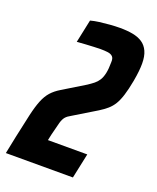

<svg xmlns="http://www.w3.org/2000/svg" viewBox="-157 -775 696 853"><g transform="rotate(20 191.5 -348.0)"><path d="M-25 0 -8 -83Q6 -149 16 -193Q26 -237 37.5 -265.5Q49 -294 65.5 -312.5Q82 -331 107 -346L212 -410Q227 -420 239 -429.5Q251 -439 259.5 -452.5Q268 -466 272.5 -487Q277 -508 277 -540Q278 -558 270 -566Q262 -574 247 -576Q232 -578 212 -578Q200 -578 181.5 -577Q163 -576 143 -575Q123 -574 102 -572L125 -681Q143 -686 166 -689Q189 -692 214.5 -694Q240 -696 262 -696Q296 -696 322.5 -691Q349 -686 368 -673.5Q387 -661 397.5 -638Q408 -615 408 -580Q408 -564 406 -544Q404 -524 399 -496Q391 -453 382 -424.5Q373 -396 362 -378Q351 -360 335.5 -346.5Q320 -333 299 -320L192 -255Q175 -246 166.5 -236Q158 -226 152.5 -207Q147 -188 137 -146L131 -118H317L292 0Z"/></g></svg>

Font: Saira Condensed
Style: Bold Italic
Weight: 700
Width: 3
Italic angle: -12°
Designer: Hector Gatti with collaboration of the Omnibus-Type team
Foundry: Omnibus-Type
Version: Version 1.101